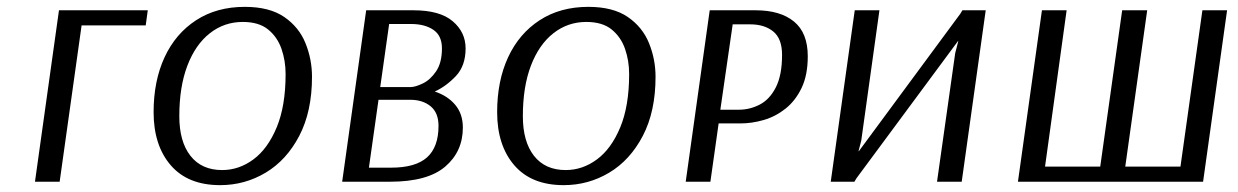

<svg xmlns="http://www.w3.org/2000/svg" viewBox="-20 -530 3612 560"><path d="M218 -456 154 0H82L152 -500H411L405 -456Z M890 -306Q890 -205 853 -134Q816 -63 755 -26.5Q694 10 622 10Q528 10 478 -48Q428 -106 428 -203Q428 -294 460 -363Q492 -432 552 -471Q612 -510 694 -510Q766 -510 809 -480.5Q852 -451 871 -404Q890 -357 890 -306ZM813 -314Q813 -353 801 -387.5Q789 -422 762 -444Q735 -466 688 -466Q634 -466 592 -433Q550 -400 526.5 -338.5Q503 -277 503 -191Q503 -117 535.5 -75.5Q568 -34 628 -34Q677 -34 719 -65Q761 -96 787 -158.5Q813 -221 813 -314Z M1048 -500H1186Q1263 -500 1300.5 -468Q1338 -436 1338 -389Q1338 -338 1309.5 -308Q1281 -278 1248 -263Q1285 -251 1307.5 -224.5Q1330 -198 1330 -158Q1330 -88 1278.5 -44Q1227 0 1118 0H978ZM1177 -276Q1191 -276 1213 -286.5Q1235 -297 1252 -322Q1269 -347 1269 -389Q1269 -426 1244 -443Q1219 -460 1179 -460H1115L1089 -276ZM1084 -239 1056 -41H1121Q1192 -41 1225.5 -71Q1259 -101 1259 -163Q1259 -201 1236 -220Q1213 -239 1176 -239Z M1892 -306Q1892 -205 1855 -134Q1818 -63 1757 -26.5Q1696 10 1624 10Q1530 10 1480 -48Q1430 -106 1430 -203Q1430 -294 1462 -363Q1494 -432 1554 -471Q1614 -510 1696 -510Q1768 -510 1811 -480.5Q1854 -451 1873 -404Q1892 -357 1892 -306ZM1815 -314Q1815 -353 1803 -387.5Q1791 -422 1764 -444Q1737 -466 1690 -466Q1636 -466 1594 -433Q1552 -400 1528.5 -338.5Q1505 -277 1505 -191Q1505 -117 1537.5 -75.5Q1570 -34 1630 -34Q1679 -34 1721 -65Q1763 -96 1789 -158.5Q1815 -221 1815 -314Z M2050 -500H2184Q2256 -500 2296 -467Q2336 -434 2336 -366Q2336 -311 2318 -273.5Q2300 -236 2271 -213Q2242 -190 2207.5 -180Q2173 -170 2139 -170H2076L2052 0H1980ZM2117 -459 2081 -210H2135Q2167 -210 2196 -225Q2225 -240 2243 -275.5Q2261 -311 2261 -370Q2261 -417 2235.5 -438Q2210 -459 2168 -459Z M2785 0H2713L2766 -375L2775 -410H2774L2478 -10L2472 0H2403L2473 -500H2545L2492 -120L2484 -89H2485L2781 -490L2787 -500H2855Z M3262 -44H3423L3487 -500H3559L3489 0H2949L3019 -500H3091L3028 -44H3189L3253 -500H3326Z"/></svg>

Font: Arsenal SC
Style: Italic
Weight: 400
Italic angle: -9.10001°
Designer: Andrij Shevchenko
Foundry: Stairsfor
Version: Version 2.001; ttfautohint (v1.8.4.7-5d5b)